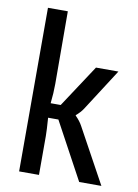

<svg xmlns="http://www.w3.org/2000/svg" viewBox="-81 -754 582 809"><g transform="rotate(10 210.5 -350.0)"><path d="M183 -244H139Q143 -190 143 -166V0H58V-700H143L144 -389Q144 -351 139 -306H182L301 -487H397L282 -308Q271 -291 252 -275V-273Q272 -253 282 -234L410 0H315Z"/></g></svg>

Font: exo2condensed_r
Style: Regular
Weight: 400
Width: 3
Designer: Natanael Gama
Version: Version 1.001;PS 001.001;hotconv 1.0.70;makeotf.lib2.5.58329